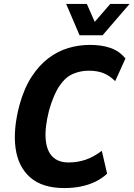

<svg xmlns="http://www.w3.org/2000/svg" viewBox="-20 -944 678 975"><path d="M307 11Q195 11 133.5 -43Q72 -97 59 -192Q46 -287 79 -411Q103 -497 141 -555Q179 -613 226 -648.5Q273 -684 326.5 -700Q380 -716 437 -716Q496 -716 541 -700.5Q586 -685 617 -647L565 -532Q534 -562 503 -573.5Q472 -585 431 -585Q389 -585 351 -569Q313 -553 282.5 -508.5Q252 -464 229 -383Q207 -296 212 -237Q217 -178 246.5 -148.5Q276 -119 328 -119Q373 -119 413.5 -132.5Q454 -146 497 -178L524 -62Q497 -37 463.5 -21Q430 -5 391 3Q352 11 307 11ZM384 -765 316 -924H421L461 -833L540 -924H638L501 -765Z"/></svg>

Font: Nunito Sans 7pt Condensed ExtraBold
Style: Italic
Weight: 800
Width: 3
Italic angle: -9°
Designer: Vernon Adams
Foundry: Vernon Adams
Version: Version 3.101;gftools[0.9.27]